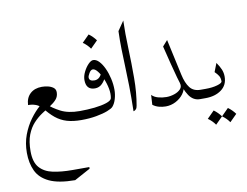

<svg xmlns="http://www.w3.org/2000/svg" viewBox="-89 -661 1451 1129"><g transform="rotate(-10 636.0 -96.5)"><path d="M271.5 341.8Q172.9 341.3 117.9 315.2Q63 289.1 41.3 242.4Q19.5 195.8 19.5 134.3Q19.5 76.7 37.8 27.8Q56.2 -21 84.5 -59.8Q112.8 -98.6 143.6 -125L146.5 -116.2Q137.2 -128.4 116.9 -135Q96.7 -141.6 75.2 -141.1Q77.1 -184.1 103.5 -208.5Q129.9 -232.9 173.3 -232.9Q189.9 -232.9 208.7 -228.8Q227.5 -224.6 241 -214.6Q254.4 -204.6 254.4 -186.5Q254.4 -161.1 239 -143.8Q223.6 -126.5 199.5 -111.3Q175.3 -96.2 148.4 -78.4Q121.6 -60.5 97.4 -34.4Q73.2 -8.3 57.9 31Q42.5 70.3 42.5 128.9Q42.5 194.3 71.3 226.8Q100.1 259.3 150.4 269.8Q200.7 280.3 265.1 280.3H366.7V290ZM369.1 0Q320.3 0 283.7 -10.7Q247.1 -21.5 216.8 -45.9Q186.5 -70.3 155.8 -110.8L184.6 -125.5Q210 -101.1 254.9 -77.4Q299.8 -53.7 369.1 -53.7Q380.4 -53.7 384.5 -49.6Q388.7 -45.4 388.7 -30.8Q388.7 0 369.1 0Z M369.1 0Q357.9 0 354 -8.8Q350.1 -17.6 350.1 -26.9Q350.1 -35.6 354 -44.7Q357.9 -53.7 368.7 -53.7Q414.6 -53.7 457.3 -58.3Q500 -63 528.8 -72.5Q557.6 -82 561.5 -95.7Q566.9 -121.6 560.8 -153.6Q554.7 -185.5 542 -214.8Q529.3 -244.1 514.4 -262.9Q499.5 -281.7 486.3 -281.7Q474.1 -281.7 464.1 -264.6Q454.1 -247.6 454.1 -239.3Q454.1 -216.3 485.4 -216.3Q518.6 -216.3 533.2 -258.3L549.8 -229Q542 -206.1 523.9 -187.7Q505.9 -169.4 480.5 -169.4Q427.2 -169.4 427.2 -228.5Q427.2 -251.5 439.5 -276.4Q451.7 -301.3 468.3 -318.4Q484.9 -335.4 498 -335.4Q515.6 -335.4 532.5 -317.9Q549.3 -300.3 562.5 -271.7Q575.7 -243.2 583.5 -209Q591.3 -174.8 591.3 -141.6Q591.3 -114.7 583.5 -87.9Q575.7 -61 561.5 -44.9Q553.7 -35.6 526.6 -25.1Q499.5 -14.6 458.7 -7.3Q418 0 369.1 0ZM498 -488.3Q522.5 -470.7 540.5 -445.8L498 -403.3Q481.4 -427.7 455.6 -445.8Z M674.3 -477.1 712.9 -533.7Q710.4 -457 713.9 -367.9Q717.3 -278.8 717 -190.2Q716.8 -101.6 703.1 -26.4Q701.2 -13.2 694.6 -6.1Q688 1 679.7 2.4Q681.6 -83.5 680.4 -148.2Q679.2 -212.9 677 -266.1Q674.8 -319.3 673.6 -369.6Q672.4 -419.9 674.3 -477.1Z M1077.1 0Q1037.1 0 1012.2 -36.9Q987.3 -73.7 966.3 -149.7Q945.3 -225.6 917 -342.3L946.8 -376L993.7 -161.1Q1004.9 -109.4 1026.6 -81.5Q1048.3 -53.7 1089.8 -53.7Q1099.6 -53.7 1105.5 -48.8Q1111.3 -43.9 1111.3 -26.9Q1111.3 -9.8 1105.5 -4.9Q1099.6 0 1089.8 0ZM872.1 7.3Q851.1 7.3 830.8 1.7Q810.5 -3.9 794.9 -16.1L798.3 -74.7Q811.5 -60.1 835.7 -53.2Q859.9 -46.4 885.3 -46.4Q908.7 -46.4 932.4 -54.2Q956.1 -62 970 -76.9Q983.9 -91.8 977.1 -113.3L995.6 -97.7Q995.6 -69.8 977.8 -45.9Q960 -22 931.6 -7.3Q903.3 7.3 872.1 7.3Z M1089.8 -53.7H1120.6Q1161.1 -53.7 1190.4 -62.3Q1219.7 -70.8 1219.7 -81.5Q1219.7 -101.6 1211.9 -114.3Q1204.1 -127 1189 -141.6L1209 -192.9Q1226.1 -168.5 1234.4 -148.4Q1242.7 -128.4 1242.7 -105.5Q1242.7 -55.2 1205.3 -27.6Q1168 0 1109.9 0H1089.8Q1085 0 1077.9 -5.6Q1070.8 -11.2 1070.8 -28.3Q1070.8 -45.4 1077.9 -49.6Q1085 -53.7 1089.8 -53.7ZM1144.5 79.6Q1168.9 97.2 1187 122.1L1144.5 164.6Q1127.9 140.1 1102.1 122.1ZM1229.5 79.6Q1253.9 97.2 1272 122.1L1229.5 164.6Q1212.9 140.1 1187 122.1Z"/></g></svg>

Font: Lateef ExtraLight
Style: Regular
Weight: 200
Designer: SIL International
Foundry: SIL International
Version: Version 4.200